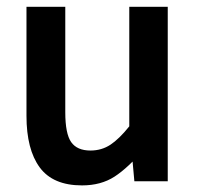

<svg xmlns="http://www.w3.org/2000/svg" viewBox="-20 -527 584 570"><path d="M58.6 -506.8H173.8V-193.8Q173.8 -129.9 191.4 -105Q209 -80.1 248.5 -80.1Q281.7 -80.1 307.9 -97.4Q334 -114.7 363.8 -151.9V-506.8H478V11.2H378.9L370.1 -86.4H409.7Q360.4 -28.8 320.1 -2.7Q279.8 23.4 223.6 23.4Q137.2 23.4 97.9 -30Q58.6 -83.5 58.6 -183.1Z"/></svg>

Font: Pyidaungsu Book
Style: Bold
Weight: 700
Designer: Sun Tun
Foundry: MCF
Version: Version 1.008;February 27, 2020;FontCreator 11.0.0.2408 32-b